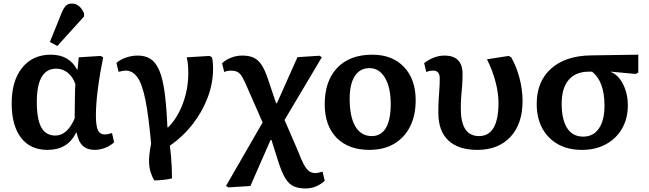

<svg xmlns="http://www.w3.org/2000/svg" viewBox="-20 -833 3667 1085"><path d="M248 14Q151 14 98.5 -55Q46 -124 46 -249Q46 -377 105.5 -450.5Q165 -524 267 -524Q371 -524 416 -439H418L425 -509L549 -517L563 -509Q543 -410 532.5 -326.5Q522 -243 522 -181Q522 -121 533.5 -97Q545 -73 574 -73Q586 -73 613 -81L625 -29Q604 -9 574 2.5Q544 14 515 14Q473 14 448 -9Q423 -32 413 -84H410Q364 14 248 14ZM293 -67Q360 -67 402 -164Q402 -190 402.5 -225.5Q403 -261 403.5 -295.5Q404 -330 406 -357Q393 -397 364 -421Q335 -445 298 -445Q188 -445 188 -257Q188 -159 213.5 -113Q239 -67 293 -67ZM304 -573 262 -596 329 -762Q341 -790 353.5 -801.5Q366 -813 387 -813Q430 -813 455 -758V-740Z M851 186Q825 139 822.5 92.5Q820 46 834 -21Q820 -177 802 -267Q784 -357 757 -395.5Q730 -434 690 -434Q677 -434 650 -427L638 -477Q658 -496 691.5 -507.5Q725 -519 758 -519Q802 -519 831.5 -499.5Q861 -480 880.5 -434Q900 -388 910.5 -309.5Q921 -231 926 -114H931Q965 -148 990.5 -196.5Q1016 -245 1030 -302Q1044 -359 1044 -418Q1044 -447 1042 -468.5Q1040 -490 1035 -509L1164 -517L1178 -509Q1184 -487 1184 -443Q1184 -362 1153.5 -281.5Q1123 -201 1068 -130.5Q1013 -60 940 -10Q943 11 946 44Q949 77 950.5 112Q952 147 952 175Q933 180 902.5 183.5Q872 187 851 186Z M1708 232Q1666 232 1639 219.5Q1612 207 1592 174Q1572 141 1553 81L1514 -42H1509L1395 218L1271 226L1257 218L1464 -141L1382 -328Q1363 -373 1350 -396Q1337 -419 1322 -426.5Q1307 -434 1283 -434Q1276 -434 1265 -432Q1254 -430 1247 -426L1235 -476Q1257 -496 1287 -507.5Q1317 -519 1349 -519Q1387 -519 1412.5 -507.5Q1438 -496 1457 -468Q1476 -440 1493 -390L1540 -250H1545L1661 -510L1785 -518L1799 -510L1588 -155L1662 16Q1682 69 1697 96.5Q1712 124 1727 134.5Q1742 145 1763 145Q1776 145 1803 137L1815 189Q1766 232 1708 232Z M2067 14Q1949 14 1882 -54.5Q1815 -123 1815 -244Q1815 -376 1886 -450Q1957 -524 2084 -524Q2197 -524 2263 -454.5Q2329 -385 2329 -267Q2329 -180 2297 -117Q2265 -54 2206.5 -20Q2148 14 2067 14ZM2081 -64Q2133 -64 2160.5 -109.5Q2188 -155 2188 -245Q2188 -339 2155.5 -393.5Q2123 -448 2068 -448Q2014 -448 1985 -403Q1956 -358 1956 -275Q1956 -172 1988.5 -118Q2021 -64 2081 -64Z M2678 14Q2570 14 2513.5 -39.5Q2457 -93 2457 -195Q2457 -240 2459 -271.5Q2461 -303 2463 -330.5Q2465 -358 2465 -390Q2465 -434 2428 -434Q2407 -434 2389 -426L2377 -476Q2401 -496 2431.5 -507.5Q2462 -519 2491 -519Q2594 -519 2594 -415Q2594 -378 2591.5 -349Q2589 -320 2586.5 -289.5Q2584 -259 2584 -219Q2584 -64 2687 -64Q2797 -64 2797 -253Q2797 -307 2780 -371.5Q2763 -436 2732 -498L2855 -517L2869 -509Q2899 -456 2916 -391Q2933 -326 2933 -262Q2933 -133 2864.5 -59.5Q2796 14 2678 14Z M3269 14Q3190 14 3133 -18Q3076 -50 3044.5 -108Q3013 -166 3013 -246Q3013 -373 3094.5 -445.5Q3176 -518 3320 -520L3587 -524V-423L3573 -415L3433 -428V-426Q3475 -409 3501.5 -356Q3528 -303 3528 -238Q3528 -164 3495.5 -107Q3463 -50 3404.5 -18Q3346 14 3269 14ZM3275 -61Q3333 -61 3364.5 -107Q3396 -153 3396 -237Q3396 -372 3326 -428H3308Q3233 -428 3193.5 -381.5Q3154 -335 3154 -247Q3154 -157 3185 -109Q3216 -61 3275 -61Z"/></svg>

Font: Literata 12pt SemiBold
Style: Regular
Weight: 600
Designer: Latin by Veronika Burian and Jose Scaglione. Greek by Irene Vlachou. Cyrillic by Vera Evstafieva.
Foundry: TypeTogether
Version: Version 3.002